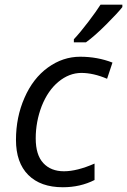

<svg xmlns="http://www.w3.org/2000/svg" viewBox="-20 -786 540 816"><path d="M252 -58.1Q307.1 -58.1 381.8 -90.8V-21Q321.3 9.8 247.1 9.8Q152.3 9.8 100.1 -42.5Q47.9 -94.7 47.9 -191.4Q47.9 -288.1 84 -370.1Q120.1 -453.1 183.6 -499Q247.1 -544.9 320.8 -544.9Q394 -544.9 458 -520L435.1 -451.2Q377 -476.1 325.2 -476.1Q273.4 -475.6 228.5 -438.5Q183.6 -401.4 157.2 -335Q131.8 -268.6 131.8 -197.8Q131.8 -127.4 164.1 -92.8Q196.3 -58.1 252 -58.1ZM500 -766.1V-755.9Q481.4 -731.9 431.6 -682.1Q381.8 -632.3 345.2 -606H293.9V-619.1Q321.3 -648.4 355.5 -693.4Q389.6 -738.3 407.2 -766.1Z"/></svg>

Font: OpenSans-Italic
Style: Italic
Weight: 400
Italic angle: -12°
Foundry: Ascender Corporation
Version: Version 1.10